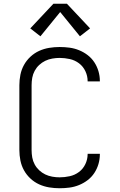

<svg xmlns="http://www.w3.org/2000/svg" viewBox="-20 -993 640 1021"><path d="M297 8Q269 8 241.5 3.5Q214 -1 188.5 -12.5Q163 -24 142 -43.5Q121 -63 107.5 -87.5Q94 -112 88.5 -139.5Q83 -167 83 -195V-540Q83 -568 88.5 -595.5Q94 -623 107.5 -647.5Q121 -672 142 -691.5Q163 -711 188.5 -722.5Q214 -734 241.5 -738.5Q269 -743 297 -743Q324 -743 350 -739.5Q376 -736 400.5 -726Q425 -716 446 -700Q467 -684 481.5 -662Q496 -640 503.5 -614.5Q511 -589 511 -563Q511 -562 511 -561.5Q511 -561 511 -560H446Q446 -560 446 -560.5Q446 -561 446 -562Q446 -589 434 -614.5Q422 -640 400 -656.5Q378 -673 351 -679Q324 -685 297 -685Q278 -685 258 -681.5Q238 -678 220.5 -669.5Q203 -661 188.5 -647.5Q174 -634 164.5 -616.5Q155 -599 151.5 -579.5Q148 -560 148 -540V-195Q148 -175 151.5 -155.5Q155 -136 164.5 -118.5Q174 -101 188.5 -87.5Q203 -74 220.5 -65.5Q238 -57 258 -53.5Q278 -50 297 -50Q324 -50 351 -56Q378 -62 400 -78.5Q422 -95 434 -120.5Q446 -146 446 -173Q446 -174 446 -174.5Q446 -175 446 -175H511Q511 -174 511 -173.5Q511 -173 511 -172Q511 -146 503.5 -120.5Q496 -95 481.5 -73Q467 -51 446 -35Q425 -19 400.5 -9Q376 1 350 4.5Q324 8 297 8ZM195 -800 141 -842 264 -973H336L459 -842L405 -800L300 -929Z"/></svg>

Font: Iosevka Curly Light Extended
Style: Regular
Weight: 300
Width: 7
Monospace: yes
Designer: Belleve Invis
Foundry: Belleve Invis
Version: Version 11.1.0; ttfautohint (v1.8.3)